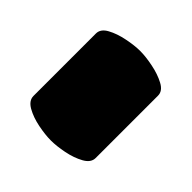

<svg xmlns="http://www.w3.org/2000/svg" viewBox="-73 -198 272 272"><g transform="rotate(-45 62.5 -62.5)"><path d="M0 -124.5H125Q134.3 -124.5 140.1 -113.8Q146 -103 148.9 -88.4Q151.9 -73.7 151.9 -62.5Q151.9 -51.3 148.9 -36.6Q146 -22 140.1 -11Q134.3 0 125 0H0Q-9.3 0 -15.4 -11Q-21.5 -22 -24.4 -36.6Q-27.3 -51.3 -27.3 -62.5Q-27.3 -73.7 -24.4 -88.4Q-21.5 -103 -15.4 -113.8Q-9.3 -124.5 0 -124.5Z"/></g></svg>

Font: Lateef
Style: Bold
Weight: 700
Designer: SIL International
Foundry: SIL International
Version: Version 4.200